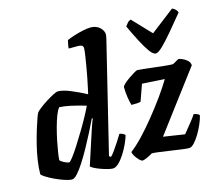

<svg xmlns="http://www.w3.org/2000/svg" viewBox="-111 -941 1225 1081"><g transform="rotate(-15 501.5 -400.0)"><path d="M181 0Q165 0 138 -9Q111 -18 83.5 -31Q56 -44 36.5 -56.5Q17 -69 15 -75Q15 -111 21.5 -154.5Q28 -198 39 -242Q50 -286 61.5 -323.5Q73 -361 82 -385.5Q91 -410 94 -414Q100 -422 118 -436Q136 -450 159 -464.5Q182 -479 202 -489.5Q222 -500 231 -500Q260 -500 304.5 -481.5Q349 -463 392 -440Q394 -449 399.5 -474Q405 -499 411.5 -532Q418 -565 423.5 -598Q429 -631 433 -657.5Q437 -684 437 -696Q437 -708 429.5 -712.5Q422 -717 408 -717H353Q353 -729 356 -742Q359 -755 361 -764Q375 -771 401.5 -779.5Q428 -788 456 -794Q484 -800 501 -800Q534 -800 555 -781Q576 -762 576 -737Q576 -733 571 -712Q566 -691 561 -671L415 -73L425 -66Q435 -75 449.5 -95.5Q464 -116 479 -139Q494 -162 504 -179Q513 -179 523.5 -173.5Q534 -168 536 -163Q530 -142 517.5 -114.5Q505 -87 488 -60.5Q471 -34 453 -17Q435 0 419 0Q408 0 388.5 -5Q369 -10 348.5 -17.5Q328 -25 313 -33Q298 -41 296 -46L357 -233Q365 -257 371.5 -275.5Q378 -294 382 -301L377 -304Q361 -270 340 -229Q319 -188 296.5 -147.5Q274 -107 252.5 -73.5Q231 -40 212.5 -20Q194 0 181 0ZM190 -97Q195 -97 212 -119Q229 -141 251 -175.5Q273 -210 296.5 -249Q320 -288 339 -323Q358 -358 368 -380Q316 -395 281.5 -402.5Q247 -410 216 -412Q205 -400 194 -371.5Q183 -343 173 -306Q163 -269 155.5 -232Q148 -195 143.5 -165.5Q139 -136 139 -123Q148 -113 165 -105Q182 -97 190 -97ZM593 0Q585 0 573 -12Q561 -24 552 -39Q543 -54 543 -63Q576 -88 615 -129Q654 -170 694 -219.5Q734 -269 770 -319Q806 -369 831 -411L700 -419L666 -323Q658 -320 643 -319.5Q628 -319 612 -319Q606 -338 601.5 -368Q597 -398 597 -427Q599 -435 612.5 -447Q626 -459 643.5 -471Q661 -483 675.5 -491.5Q690 -500 695 -500Q702 -500 728.5 -497Q755 -494 788.5 -490Q822 -486 851.5 -483Q881 -480 894 -480Q898 -480 907 -485Q916 -490 924 -495Q932 -500 935 -500Q940 -500 955 -494Q970 -488 983.5 -476Q997 -464 998 -447L737 -100L861 -81Q871 -94 886 -112Q901 -130 915 -148Q929 -166 936 -178Q945 -178 956 -173Q967 -168 969 -163Q965 -144 953.5 -116.5Q942 -89 926 -62Q910 -35 893.5 -17.5Q877 0 863 0Q850 0 821 -4Q792 -8 758 -13Q724 -18 694.5 -22Q665 -26 652 -26Q636 -16 617.5 -8Q599 0 593 0ZM820 -563Q805 -563 786 -589Q767 -615 744.5 -658Q722 -701 698 -753Q705 -762 712 -771Q719 -780 732 -784L834 -677L973 -784Q985 -779 993 -770.5Q1001 -762 1003 -753Q961 -702 924.5 -658.5Q888 -615 861 -589Q834 -563 820 -563Z"/></g></svg>

Font: Texturina ExtraBold
Style: Italic
Weight: 800
Italic angle: -11°
Designer: Guillermo Torres Carreño
Foundry: Omnibus-Type
Version: Version 1.002; ttfautohint (v1.8.3)